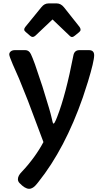

<svg xmlns="http://www.w3.org/2000/svg" viewBox="-20 -850 623 1146"><path d="M510.7 -550.8Q542 -550.8 542 -520Q542 -484.4 504.9 -362.3L474.6 -269Q367.7 37.6 209.5 235.8L199.7 248Q177.2 276.9 153.8 276.9Q128.9 276.9 96.2 242.2Q86.9 232.4 86.9 219.7Q86.9 199.2 108.9 176.5Q130.9 153.8 149.4 131.1Q168 108.4 184.6 85.4Q214.8 43.9 239.3 -2Q163.1 -207.5 147 -248L93.8 -380.4L56.2 -465.8Q35.2 -514.6 35.2 -525.1Q35.2 -535.6 44.2 -543.2Q53.2 -550.8 69.8 -550.8H131.3Q152.8 -550.8 164.6 -526.4Q173.3 -508.3 188.5 -466.8Q219.2 -377 233.4 -333.5L272.9 -204.1Q278.8 -184.6 281.7 -172.9L286.1 -155.3Q287.6 -149.4 289.6 -140.6L293.9 -122.1Q296.4 -112.3 299.3 -112.3Q302.2 -112.3 305.9 -118.2Q309.6 -124 313.5 -133.3L321.8 -153.8Q372.6 -284.2 418 -519Q423.8 -550.8 454.6 -550.8ZM175.3 -629.4Q168 -629.4 160.6 -635.7L133.3 -659.2Q124.5 -666.5 124.5 -673.3Q124.5 -681.2 130.9 -689L227.5 -807.6Q245.1 -829.6 269.5 -829.6H319.3Q342.8 -829.6 361.8 -806.6L454.6 -689.5Q460.9 -680.7 460.9 -672.9Q460.9 -665 452.6 -658.2L426.8 -637.2Q416.5 -628.9 410.2 -628.9Q403.8 -628.9 397.9 -634.3L293.5 -733.9L190.9 -636.7Q182.6 -629.4 175.3 -629.4Z"/></svg>

Font: Capriola
Style: Regular
Weight: 400
Designer: Viktoriya Grabowska
Foundry: Viktoriya Grabowska
Version: Version 1.007